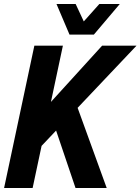

<svg xmlns="http://www.w3.org/2000/svg" viewBox="-33 -938 701 958"><path d="M152.4 -186.8 198 -404 476.4 -710H648ZM-12.6 0 138.4 -710H280.8L129.8 0ZM343.8 0 231.4 -332.4 345.2 -425 499.4 0ZM564.8 -918.2 435.4 -765.4H313.8L248.8 -918.2H344.4L393 -814H369.8L462.8 -918.2Z"/></svg>

Font: Geist Mono
Style: Italic
Weight: 400
Italic angle: -12°
Monospace: yes
Designer: Basement.studio, Andrés Briganti, Mateo Zaragoza
Foundry: Basement.studio, Vercel, Andrés Briganti, Guido Ferreyra, Mateo Zaragoza
Version: Version 1.500